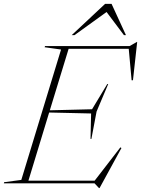

<svg xmlns="http://www.w3.org/2000/svg" viewBox="-63 -955 734 1000"><path d="M452.5 24.5 429.5 0H-43L-41.5 -6L48 -18L255 -697L169.5 -709L171.5 -715H612L649.5 -736.5H651.5L629.5 -537H622.5L607.5 -701H294.5L196.5 -380.5L416.5 -386L495.5 -517H500.5L440 -374L413 -231.5H408.5L411.5 -364L193 -369L85 -14H430L564 -187.5L569.5 -184L455.5 24.5ZM310.5 -772 484.5 -935H518L593 -772H582.5L492 -892.5L325 -772Z"/></svg>

Font: Newsreader Display ExtraLight
Style: Italic
Weight: 275
Italic angle: -17°
Designer: Hugues Gentile
Foundry: Production Type
Version: Version 1.002